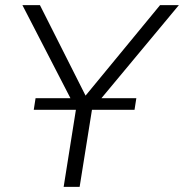

<svg xmlns="http://www.w3.org/2000/svg" viewBox="-20 -725 714 745"><path d="M227 0 275 -302 67 -705H135L312 -354L601 -705H674L337 -300L289 0ZM111 -299 118 -344H509L502 -299Z"/></svg>

Font: Mulish Light
Style: Italic
Weight: 300
Italic angle: -9°
Designer: Vernon Adams
Foundry: Vernon Adams
Version: Version 3.603; ttfautohint (v1.8.3)